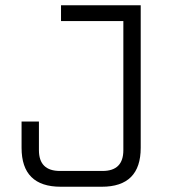

<svg xmlns="http://www.w3.org/2000/svg" viewBox="-20 -710 642 730"><path d="M62 -148V-248H128V-139Q128 -60 208 -60H370Q449 -60 449 -139V-630H212V-690H515V-148Q515 0 367 0H211Q62 0 62 -148Z"/></svg>

Font: Oxanium Light
Style: Regular
Weight: 300
Designer: Severin Meyer
Version: Version 1.000